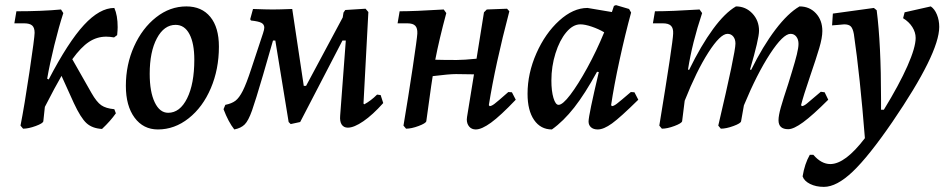

<svg xmlns="http://www.w3.org/2000/svg" viewBox="-20 -493 3686 749"><path d="M394 -350Q358 -350 327 -329.5Q296 -309 262 -262L337 -130Q357 -95 375 -82.5Q393 -70 426 -67L432 -51Q411 -21 378 10Q340 8 317.5 -12.5Q295 -33 268 -91L220 -197Q196 -156 155 -76L149 -20Q148 -12 119.5 -1.5Q91 9 70 9L60 -3Q75 -79 95 -213Q115 -347 115 -365Q115 -385 105.5 -393.5Q96 -402 74 -402H36L44 -449Q143 -449 218 -456L227 -442Q210 -390 192 -317Q174 -244 164 -186L170 -183Q246 -329 307.5 -395.5Q369 -462 426 -462Q439 -433 439 -387Q439 -376 437 -356L425 -347Q408 -350 394 -350Z M471 -158Q471 -241 503 -312Q535 -383 589 -425.5Q643 -468 707 -468Q767 -468 800.5 -427Q834 -386 834 -311Q834 -223 802.5 -149Q771 -75 716 -31.5Q661 12 596 12Q539 12 505 -34Q471 -80 471 -158ZM738 -260Q738 -324 719 -360Q700 -396 665 -396Q620 -396 592 -343.5Q564 -291 564 -205Q564 -135 583.5 -94Q603 -53 636 -53Q682 -53 710 -109.5Q738 -166 738 -260Z M1475 -91Q1434 -45 1397.5 -20Q1361 5 1337 5Q1321 5 1313 -7Q1305 -19 1307 -42L1329 -335H1316L1151 -17L1114 -9L1106 -17L1054 -335H1045L1006 -200Q977 -101 963 -61.5Q949 -22 934.5 -7.5Q920 7 894 12Q871 -17 852 -67L859 -84Q884 -89 898.5 -100Q913 -111 927 -138.5Q941 -166 960 -224L1006 -363Q1011 -378 1011 -385Q1011 -398 999.5 -404Q988 -410 959 -413L956 -418L967 -458Q1021 -456 1044 -456Q1068 -456 1120 -458L1165 -158H1174L1317 -425L1320 -444L1327 -454L1406 -459L1417 -446L1398 -89L1401 -86Q1427 -100 1451 -124L1465 -122Z M1992 -104Q1932 -41 1895.5 -14.5Q1859 12 1836 12Q1820 12 1810.5 1Q1801 -10 1801 -27L1802 -37L1829 -203L1759 -204Q1732 -204 1668 -196L1662 -157L1643 -20Q1641 -12 1613 -1.5Q1585 9 1564 9L1554 -3Q1573 -116 1590 -229.5Q1607 -343 1608 -362Q1609 -383 1600 -392.5Q1591 -402 1569 -402H1531L1539 -449Q1597 -449 1711 -456L1721 -442Q1693 -338 1678 -260Q1707 -259 1762 -259Q1789 -259 1839 -264L1868 -445L1879 -456L1958 -459L1967 -449Q1912 -240 1887 -83L1890 -79Q1897 -79 1908.5 -87.5Q1920 -96 1963 -134L1977 -133Z M2441 -134 2455 -133 2470 -104Q2400 -35 2367.5 -11.5Q2335 12 2312 12Q2295 12 2285.5 3.5Q2276 -5 2276 -19Q2276 -43 2316 -212L2309 -213Q2262 -127 2220 -73.5Q2178 -20 2133 12Q2089 12 2063.5 -25Q2038 -62 2038 -127Q2038 -207 2072.5 -285Q2107 -363 2161.5 -412.5Q2216 -462 2272 -462L2367 -446L2375 -470L2383 -473L2434 -458L2442 -444Q2419 -360 2397 -259Q2375 -158 2364 -83L2367 -79Q2374 -79 2386.5 -88.5Q2399 -98 2441 -134ZM2337 -367Q2315 -380 2288.5 -389Q2262 -398 2244 -398Q2215 -398 2189 -367Q2163 -336 2147 -285Q2131 -234 2131 -179Q2131 -138 2139 -111Q2147 -84 2159 -84Q2175 -84 2205 -123.5Q2235 -163 2271 -228.5Q2307 -294 2337 -367Z M3182 -135 3197 -133 3211 -104Q3150 -43 3113 -16Q3076 11 3055 11Q3017 11 3017 -24Q3017 -42 3026 -74Q3035 -106 3055 -166Q3058 -176 3070 -215Q3082 -254 3088.5 -280.5Q3095 -307 3095 -322Q3095 -339 3086.5 -350Q3078 -361 3064 -361Q3035 -361 2984 -283Q2933 -205 2882 -82L2871 -20Q2870 -12 2841.5 -1.5Q2813 9 2792 9L2782 -3Q2849 -288 2849 -323Q2849 -340 2840.5 -350.5Q2832 -361 2818 -361Q2790 -361 2743.5 -288.5Q2697 -216 2651 -100L2641 -20Q2639 -12 2611 -1.5Q2583 9 2562 9L2552 -3Q2605 -326 2606 -362Q2607 -383 2597.5 -392.5Q2588 -402 2566 -402H2527L2535 -449Q2599 -449 2709 -456L2719 -442Q2680 -325 2664 -222L2668 -220Q2715 -316 2761.5 -379.5Q2808 -443 2851 -468Q2889 -468 2915 -440.5Q2941 -413 2941 -373Q2941 -342 2906 -222L2910 -220Q2956 -313 3005 -377.5Q3054 -442 3099 -468Q3138 -468 3163 -441Q3188 -414 3188 -372Q3188 -346 3176 -305.5Q3164 -265 3141 -198Q3113 -116 3105 -83L3108 -79Q3115 -79 3127 -88.5Q3139 -98 3182 -135Z M3611 -468Q3626 -458 3635 -436Q3644 -414 3644 -388Q3644 -285 3461 -17Q3369 117 3306.5 176.5Q3244 236 3194 236Q3163 236 3140 224.5Q3117 213 3111 195Q3119 146 3139 111H3153Q3184 147 3219 147Q3277 147 3354 46Q3335 -195 3311 -360Q3307 -382 3299 -390Q3291 -398 3273 -398L3251 -396Q3233 -394 3226 -394L3229 -440L3389 -462L3400 -453Q3417 -321 3417 -105V-65H3428Q3488 -163 3520 -235.5Q3552 -308 3552 -345Q3552 -367 3539 -387.5Q3526 -408 3503 -422L3509 -445Z"/></svg>

Font: Alegreya Medium
Style: Italic
Weight: 500
Italic angle: -7°
Designer: Juan Pablo del Peral
Foundry: Huerta Tipografica
Version: Version 2.008; ttfautohint (v1.8)